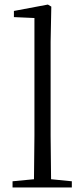

<svg xmlns="http://www.w3.org/2000/svg" viewBox="-20 -822 370 842"><path d="M128 0H295V-27L204 -36L202 -227V-639L205 -793L190 -802L41 -774V-747L131 -743V-227L129 -36L35 -27V0Z"/></svg>

Font: Noto Serif CJK KR Light
Style: Regular
Weight: 300
Designer: Ryoko NISHIZUKA 西塚涼子 (kana & ideographs); Frank Grießhammer (Latin, Greek & Cyrillic); Wenlong ZHANG 张文龙 (bopomofo); San
Foundry: Adobe
Version: Version 2.001;hotconv 1.1.0;makeotfexe 2.6.0